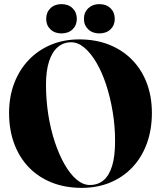

<svg xmlns="http://www.w3.org/2000/svg" viewBox="-20 -901 781 931"><path d="M364 -710Q444.5 -710 509.2 -684.2Q574 -658.5 620.5 -611Q667 -563.5 691.8 -498Q716.5 -432.5 716.5 -353.5Q716.5 -272 692 -205Q667.5 -138 622.2 -90Q577 -42 514.5 -16Q452 10 376.5 10Q296 10 231.2 -15.8Q166.5 -41.5 120.2 -89.2Q74 -137 49 -204Q24 -271 24 -353.5Q24 -432 49 -497.5Q74 -563 119.5 -610.5Q165 -658 227.2 -684Q289.5 -710 364 -710ZM538 -217Q538 -290 526.2 -360Q514.5 -430 494.5 -490.8Q474.5 -551.5 447.2 -597.8Q420 -644 389 -670Q358 -696 325 -696Q287.5 -696 260 -672.5Q232.5 -649 217.8 -603.2Q203 -557.5 203 -491Q203 -416 214.2 -344.8Q225.5 -273.5 246 -212Q266.5 -150.5 293.2 -103.8Q320 -57 351.2 -30.5Q382.5 -4 415.5 -4Q455 -4 482.2 -27Q509.5 -50 523.8 -97Q538 -144 538 -217ZM278 -739Q245 -739 224.5 -758.8Q204 -778.5 204 -809.5Q204 -841 224.5 -861Q245 -881 278 -881Q311.5 -881 332 -861Q352.5 -841 352.5 -809.5Q352.5 -778.5 332 -758.8Q311.5 -739 278 -739ZM461.5 -739Q428.5 -739 407.8 -758.8Q387 -778.5 387 -809.5Q387 -841 408 -861Q429 -881 461.5 -881Q495.5 -881 516 -861Q536.5 -841 536.5 -809.5Q536.5 -778.5 516 -758.8Q495.5 -739 461.5 -739Z"/></svg>

Font: Fraunces 120pt
Style: Bold
Weight: 700
Version: Version 1.000;[b76b70a41]